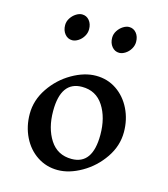

<svg xmlns="http://www.w3.org/2000/svg" viewBox="-124 -939 913 1045"><g transform="rotate(15 333.0 -416.5)"><path d="M266 -774Q266 -753 254.5 -734Q243 -715 225.5 -704Q208 -693 192 -693Q167 -693 150.5 -713Q134 -733 134 -763Q134 -784 146 -802.5Q158 -821 175.5 -832Q193 -843 209 -843Q234 -843 250 -823.5Q266 -804 266 -774ZM531 -774Q531 -753 519.5 -734Q508 -715 490.5 -704Q473 -693 457 -693Q432 -693 415.5 -713Q399 -733 399 -763Q399 -784 411 -802.5Q423 -821 440.5 -832Q458 -843 474 -843Q499 -843 515 -823.5Q531 -804 531 -774ZM594 -282Q594 -205 548 -137.5Q502 -70 432.5 -30Q363 10 298 10Q234 10 182.5 -24Q131 -58 102 -117Q73 -176 73 -247Q73 -324 119 -392Q165 -460 234.5 -500Q304 -540 369 -540Q434 -540 485 -505.5Q536 -471 565 -412Q594 -353 594 -282ZM192 -295Q192 -198 234 -133Q276 -68 356 -68Q474 -68 474 -235Q474 -332 432 -397Q390 -462 311 -462Q192 -462 192 -295Z"/></g></svg>

Font: Inknut Antiqua Light
Style: Regular
Weight: 300
Designer: Claus Eggers Sørensen
Foundry: Claus Eggers Sørensen
Version: Version 1.003; ttfautohint (v1.8.2) -l 8 -r 50 -G 200 -x 14 